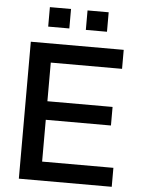

<svg xmlns="http://www.w3.org/2000/svg" viewBox="-58 -905 703 950"><g transform="rotate(5 293.5 -429.5)"><path d="M71.8 0V-680.2H533.2V-585.9H179.2V-394H502.9V-301.8H179.2V-94.2H533.2V0ZM150.9 -762.2V-858.9H255.9V-762.2ZM337.9 -762.2V-858.9H442.9V-762.2Z"/></g></svg>

Font: TASA Orbiter Text Medium
Style: Regular
Weight: 500
Designer: Weizhong Zhang
Version: Version 1.000;Glyphs 3.1.2 (3151)